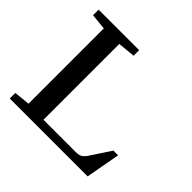

<svg xmlns="http://www.w3.org/2000/svg" viewBox="-162 -838 1013 1013"><g transform="rotate(45 345.0 -331.5)"><path d="M32.2 0V-41.5L121.6 -50.8V-612.3L32.2 -621.6V-663.1H334.5V-621.6L237.3 -612.3V-46.4H478.5Q501 -46.4 513.4 -53.5Q525.9 -60.5 539.1 -79.6L613.3 -192.4H648.4L613.3 0Z"/></g></svg>

Font: Elstob 6pt Medium
Style: Regular
Weight: 500
Designer: Peter S. Baker
Version: Version 1.015